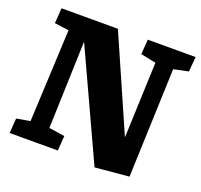

<svg xmlns="http://www.w3.org/2000/svg" viewBox="-124 -839 1041 996"><g transform="rotate(20 396.0 -341.5)"><path d="M590 -183 606 -601 522 -618 528 -700H792L785 -618L704 -601L682 0L495 17L221 -577L205 -95L292 -82L286 0H20L26 -82L101 -95L125 -605L46 -616L52 -700H363Z"/></g></svg>

Font: Literata 12pt ExtraBold
Style: Italic
Weight: 800
Italic angle: -2°
Designer: Latin by Veronika Burian and Jose Scaglione. Greek by Irene Vlachou. Cyrillic by Vera Evstafieva
Foundry: TypeTogether
Version: Version 3.002